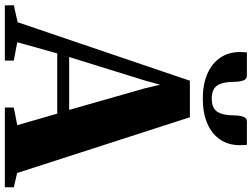

<svg xmlns="http://www.w3.org/2000/svg" viewBox="-188 -874 1014 773"><g transform="rotate(90 318.5 -487.0)"><path d="M21 -51.5 256.5 -745H403.5L628 -49.5L685.5 -36V0H364.5V-36L435.5 -50L389 -211H146.5L101.5 -50L175.5 -36V0H-47L-47.5 -36ZM374 -259 287.5 -562 272.5 -625 255 -561.5 161 -259ZM235.5 -974.5Q251.5 -974.5 256.2 -958Q261 -941.5 261 -921.5Q261 -878 275.5 -855.5Q290 -833 328.5 -833Q367 -833 381.5 -855.5Q396 -878 396 -921.5Q396 -941.5 400.8 -958Q405.5 -974.5 421 -974.5H514.5Q515 -968 515.5 -961Q516 -954 516 -946.5Q516 -900 493.2 -866.5Q470.5 -833 428.5 -815Q386.5 -797 328.5 -797Q271.5 -797 229.5 -815Q187.5 -833 164.2 -866.8Q141 -900.5 141 -946.5Q141 -954 141.5 -961Q142 -968 142.5 -974.5Z"/></g></svg>

Font: Merriweather 96pt ExtraBold
Style: Regular
Weight: 800
Version: Version 2.100